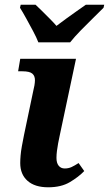

<svg xmlns="http://www.w3.org/2000/svg" viewBox="-20 -786 463 816"><path d="M185 10Q128 10 97 -17.5Q66 -45 66 -93Q66 -107 67.5 -125Q69 -143 73 -165Q77 -187 82 -212L121 -398Q128 -425 128.5 -444Q129 -463 117.5 -473Q106 -483 75 -483H57L66 -536H303L234 -211Q230 -193 227 -176.5Q224 -160 222 -144.5Q220 -129 220 -115Q220 -93 229.5 -81.5Q239 -70 255 -70Q271 -70 284 -76Q297 -82 314 -93L338 -59Q314 -34 277 -12Q240 10 185 10ZM143 -606Q135 -627 120.5 -654Q106 -681 91.5 -707.5Q77 -734 65 -753L68 -766H131Q143 -755 159 -739Q175 -723 191.5 -706.5Q208 -690 220 -676Q238 -690 261 -706.5Q284 -723 306.5 -739Q329 -755 345 -766H423L420 -753Q401 -734 375 -708.5Q349 -683 323 -656.5Q297 -630 278 -606Z"/></svg>

Font: Noto Serif
Style: Italic
Weight: 400
Italic angle: -12°
Designer: Monotype Design Team
Foundry: Monotype Imaging Inc.
Version: Version 2.013